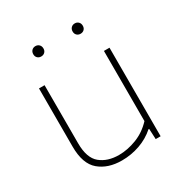

<svg xmlns="http://www.w3.org/2000/svg" viewBox="-174 -874 965 1014"><g transform="rotate(-30 308.5 -367.0)"><path d="M279 9Q194.5 9 141.8 -35.5Q89 -80 89 -185V-540H123V-186Q123 -96 166.8 -60Q210.5 -24 280 -24Q332.5 -24 387.5 -45.2Q442.5 -66.5 485 -112V-540H519V0H489L486 -64H482Q441 -28 388.5 -9.5Q336 9 279 9ZM424 -680Q410.5 -680 401.8 -688.5Q393 -697 393 -711Q393 -725.5 401.8 -734.2Q410.5 -743 424 -743Q437.5 -743 446.2 -734.2Q455 -725.5 455 -711Q455 -697 446.2 -688.5Q437.5 -680 424 -680ZM184 -680Q170.5 -680 161.8 -688.5Q153 -697 153 -711Q153 -725.5 161.8 -734.2Q170.5 -743 184 -743Q197.5 -743 206.2 -734.2Q215 -725.5 215 -711Q215 -697 206.2 -688.5Q197.5 -680 184 -680Z"/></g></svg>

Font: Encode Sans Expanded Thin
Style: Regular
Weight: 100
Width: 7
Designer: Multiple Designers
Foundry: Impallari Type
Version: Version 3.000; ttfautohint (v1.8.3) -l 8 -r 50 -G 200 -x 14 